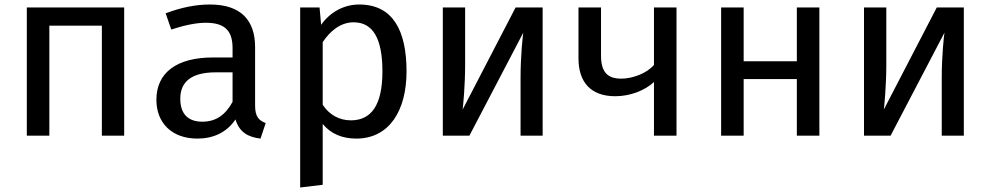

<svg xmlns="http://www.w3.org/2000/svg" viewBox="-20 -602 4397 852"><path d="M432 0H531V-569H99V0H199V-488H432Z M1112 -133V-393C1112 -512 1049 -582 912 -582C848 -582 785 -569 715 -543L740 -471C798 -490 851 -501 893 -501C972 -501 1012 -471 1012 -389V-347H925C766 -347 674 -281 674 -159C674 -57 742 13 856 13C925 13 985 -13 1025 -72C1042 -16 1079 6 1136 13L1159 -56C1130 -67 1112 -83 1112 -133ZM878 -62C814 -62 780 -97 780 -164C780 -242 833 -281 938 -281H1012V-150C980 -91 937 -62 878 -62Z M1574 -582C1509 -582 1447 -551 1405 -492L1398 -569H1312V230L1412 218V-52C1448 -8 1499 13 1561 13C1708 13 1784 -112 1784 -285C1784 -464 1725 -582 1574 -582ZM1537 -68C1485 -68 1441 -93 1412 -137V-415C1442 -460 1488 -503 1549 -503C1634 -503 1677 -433 1677 -285C1677 -136 1628 -68 1537 -68Z M2388 -569H2268L2033 -116C2035 -130 2044 -224 2044 -312V-569H1945V0H2063L2302 -457C2300 -444 2290 -357 2290 -257V0H2388Z M2882 -569V-314C2850 -276 2786 -253 2737 -253C2676 -253 2647 -282 2647 -355V-569H2547V-343C2547 -238 2601 -175 2710 -175C2776 -175 2841 -200 2882 -238V0H2982V-569Z M3516 0H3616V-569H3516V-330H3280V-569H3180V0H3280V-251H3516Z M4257 -569H4137L3902 -116C3904 -130 3913 -224 3913 -312V-569H3814V0H3932L4171 -457C4169 -444 4159 -357 4159 -257V0H4257Z"/></svg>

Font: Glow Sans SC Normal Medium
Style: Regular
Weight: 600
Designer: Ryoko NISHIZUKA (kana, bopomofo & ideographs); Paul D. Hunt (Latin, Greek & Cyrillic); Sandoll Communications, Soo-young
Version: Version 0.93